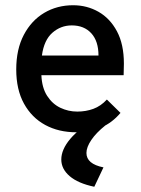

<svg xmlns="http://www.w3.org/2000/svg" viewBox="-20 -494 540 733"><path d="M271 11Q204 11 152.5 -17Q101 -45 71.5 -98.5Q42 -152 42 -229Q42 -306 71 -361Q100 -416 149 -445Q198 -474 259 -474Q312 -474 356 -449Q400 -424 426.5 -374.5Q453 -325 453 -251Q453 -227 452 -207H138Q140 -159 160 -128Q180 -97 210.5 -82.5Q241 -68 275 -68Q308 -68 336.5 -78.5Q365 -89 388 -114L440 -63Q408 -25 365.5 -7Q323 11 271 11ZM140 -282H356Q356 -337 328.5 -367Q301 -397 254 -397Q212 -397 180 -369Q148 -341 140 -282ZM375 145 340 219Q278 206 246 178.5Q214 151 214 115Q214 77 248 36.5Q282 -4 346 -39L382 -15Q347 13 328.5 40.5Q310 68 310 90Q310 132 375 145Z"/></svg>

Font: Inconsolata SemiBold
Style: Regular
Weight: 600
Monospace: yes
Designer: Raph Levien, Cyreal, Brenton Simpson
Foundry: Raph Levien, Cyreal, Google
Version: Version 3.100; ttfautohint (v1.8.4.7-5d5b)